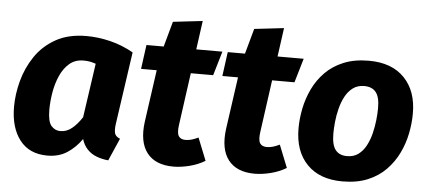

<svg xmlns="http://www.w3.org/2000/svg" viewBox="-48 -768 1986 887"><g transform="rotate(5 945.0 -324.0)"><path d="M330.3 -548.8Q384.6 -548.8 440.8 -535Q497 -521.2 548.5 -492L499.7 -153.8Q496.4 -127.8 500.3 -112.9Q504.1 -98.1 525.2 -89.4L479.7 14.6Q450.5 11.9 424.9 2.1Q399.4 -7.7 381.7 -26.6Q364 -45.4 355.5 -73.4Q327.7 -33.4 289.2 -8.1Q250.7 17.2 197.2 17.2Q113.6 17.2 69.1 -40.2Q24.6 -97.7 24.6 -194.6Q24.6 -251.8 40.9 -313.6Q57.2 -375.4 93 -428.9Q128.8 -482.4 187.5 -515.6Q246.2 -548.8 330.3 -548.8ZM325.8 -434.8Q287.6 -434.8 261.2 -412.4Q234.8 -389.9 218.6 -353.5Q202.5 -317 195.4 -275Q188.3 -233 188.3 -194.9Q188.3 -139.9 205.3 -120.3Q222.3 -100.7 247.4 -100.7Q275.8 -100.7 300 -119.9Q324.2 -139.1 346.8 -173.6L383.2 -424.9Q368.7 -430 355.7 -432.4Q342.7 -434.8 325.8 -434.8Z M721.6 -649 858.6 -664.8 791.2 -177.4Q785.8 -139.3 795.2 -124.9Q804.6 -110.5 826.4 -110.5Q842.5 -110.5 856.4 -114.9Q870.4 -119.3 886.2 -126.7L927.9 -22.3Q894.7 -2.4 855.1 7.4Q815.5 17.2 781.6 17.2Q698 17.2 659 -33.2Q619.9 -83.6 632.5 -178.1L675.4 -482ZM609.2 -531.6H961.4L928.4 -419.6H594Z M1098.6 -649 1235.6 -664.8 1168.2 -177.4Q1162.8 -139.3 1172.2 -124.9Q1181.6 -110.5 1203.4 -110.5Q1219.5 -110.5 1233.4 -114.9Q1247.4 -119.3 1263.2 -126.7L1304.9 -22.3Q1271.7 -2.4 1232.1 7.4Q1192.5 17.2 1158.6 17.2Q1075 17.2 1036 -33.2Q996.9 -83.6 1009.5 -178.1L1052.4 -482ZM986.2 -531.6H1338.4L1305.4 -419.6H971Z M1565.4 17.2Q1459.6 17.2 1401.1 -43.1Q1342.6 -103.4 1342.6 -209.3Q1342.6 -254.1 1352.1 -301.4Q1361.6 -348.7 1382.7 -393Q1403.8 -437.3 1438.4 -472.5Q1473 -507.7 1522.8 -528.2Q1572.5 -548.8 1639.7 -548.8Q1746.2 -548.8 1804.8 -488Q1863.5 -427.2 1862.8 -322.3Q1862.8 -278.4 1853.3 -230.8Q1843.9 -183.2 1822.6 -139.2Q1801.3 -95.2 1766.9 -59.7Q1732.5 -24.2 1682.6 -3.5Q1632.7 17.2 1565.4 17.2ZM1576.9 -101Q1608.1 -101 1629.5 -117.1Q1650.9 -133.1 1664.7 -159.4Q1678.5 -185.6 1686.1 -216.2Q1693.7 -246.9 1697.1 -277.5Q1700.5 -308.2 1700.5 -332.3Q1701.1 -384.4 1683 -407.5Q1665 -430.5 1628.2 -430.5Q1597.7 -430.5 1576 -414.5Q1554.3 -398.4 1540.4 -372.2Q1526.6 -345.9 1518.9 -315.3Q1511.1 -284.7 1508 -254Q1505 -223.4 1505 -199.3Q1505 -147.2 1522.9 -124.1Q1540.8 -101 1576.9 -101Z"/></g></svg>

Font: Fira Sans Variable
Style: Italic
Weight: 397
Italic angle: -8°
Designer: Carrois Corporate & Edenspiekermann AG
Foundry: Carrois Corporate GbR & Edenspiekermann AG
Version: Version 4.202